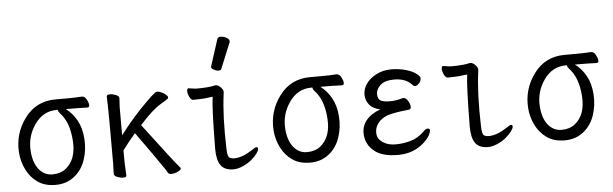

<svg xmlns="http://www.w3.org/2000/svg" viewBox="-49 -937 3598 1127"><g transform="rotate(-5 1750.0 -373.0)"><path d="M40 -189Q32 -301 99 -391.5Q166 -482 281 -482H343Q400 -482 435 -485H436Q453 -485 463.5 -465.5Q474 -446 475 -432Q476 -418 462 -418Q414 -420 351 -420H336Q373 -393 399 -347.5Q425 -302 429.5 -237Q434 -172 414 -113Q394 -54 348 -18Q302 18 238.5 18Q175 18 133.5 -11Q92 -40 68 -87.5Q44 -135 40 -189ZM304 -70Q369 -122 361 -233Q353 -344 299 -399Q290 -409 289 -417V-420H282Q202 -420 152.5 -349.5Q103 -279 109 -193Q114 -123 145.5 -84Q177 -45 224.5 -45Q272 -45 304 -70Z M921 13Q905 13 900.5 4Q896 -5 883 -24L865 -50Q841 -86 728 -244Q689 -199 652 -149Q652 -60 654 -46Q656 -17 656 0Q656 10 636 10Q620 10 601.5 2.5Q583 -5 583 -18L585 -81Q585 -378 584 -398Q582 -454 582 -474Q583 -484 602 -484Q618 -484 636.5 -476.5Q655 -469 655 -456Q655 -446 652 -405Q652 -309 652 -238Q733 -345 815 -424Q844 -454 868 -472Q873 -475 882 -475Q891 -475 905 -468Q939 -452 940 -436Q941 -431 936 -428Q916 -414 894 -401.5Q872 -389 839 -360Q813 -337 768 -288Q943 -56 975 -20Q978 -19 978 -15Q978 -6 958.5 3.5Q939 13 921 13Z M1287 18Q1234 18 1211.5 -13.5Q1189 -45 1189 -110Q1191 -356 1201 -417L1189 -416Q1150 -410 1124.5 -410Q1099 -410 1086 -409Q1074 -409 1064.5 -428Q1055 -447 1055 -462Q1055 -479 1064 -479Q1102 -473 1113 -473Q1184 -473 1224 -483Q1243 -483 1261 -459Q1271 -447 1267 -430Q1249 -297 1255 -108Q1256 -69 1263.5 -57.5Q1271 -46 1297 -46Q1344 -46 1406 -87Q1423 -100 1432 -100Q1440 -100 1440 -89Q1440 -79 1427.5 -62Q1415 -45 1393 -26.5Q1371 -8 1341 5Q1311 18 1287 18ZM1266 -576Q1263 -567 1249.5 -567Q1236 -567 1221.5 -575Q1207 -583 1207 -589.5Q1207 -596 1208 -597L1258 -752Q1261 -764 1278.5 -764Q1296 -764 1312.5 -754.5Q1329 -745 1329 -732Q1329 -729 1328 -727Z M1540 -189Q1532 -301 1599 -391.5Q1666 -482 1781 -482H1843Q1900 -482 1935 -485H1936Q1953 -485 1963.5 -465.5Q1974 -446 1975 -432Q1976 -418 1962 -418Q1914 -420 1851 -420H1836Q1873 -393 1899 -347.5Q1925 -302 1929.5 -237Q1934 -172 1914 -113Q1894 -54 1848 -18Q1802 18 1738.5 18Q1675 18 1633.5 -11Q1592 -40 1568 -87.5Q1544 -135 1540 -189ZM1804 -70Q1869 -122 1861 -233Q1853 -344 1799 -399Q1790 -409 1789 -417V-420H1782Q1702 -420 1652.5 -349.5Q1603 -279 1609 -193Q1614 -123 1645.5 -84Q1677 -45 1724.5 -45Q1772 -45 1804 -70Z M2410 -39Q2348 18 2255.5 18Q2163 18 2116 -20.5Q2069 -59 2065 -119Q2060 -214 2175 -258Q2134 -265 2113 -289.5Q2092 -314 2090 -346.5Q2088 -379 2107.5 -410.5Q2127 -442 2168 -464Q2209 -486 2257 -486Q2305 -486 2344.5 -474.5Q2384 -463 2404.5 -447Q2425 -431 2426 -422Q2427 -402 2413.5 -389Q2400 -376 2392.5 -376Q2385 -376 2380 -380L2370 -390Q2334 -425 2271 -425Q2214 -425 2188 -399.5Q2162 -374 2163.5 -346Q2165 -318 2182 -309Q2199 -300 2236.5 -300Q2274 -300 2311 -312H2315Q2330 -312 2341.5 -293.5Q2353 -275 2354 -258.5Q2355 -242 2341 -241Q2250 -232 2213.5 -218.5Q2177 -205 2157 -178Q2137 -151 2139 -118.5Q2141 -86 2171.5 -65.5Q2202 -45 2246.5 -45Q2291 -45 2335.5 -57.5Q2380 -70 2416 -106Q2430 -121 2442 -121Q2454 -121 2454.5 -110.5Q2455 -100 2445 -81Q2435 -62 2410 -39Z M2787 18Q2734 18 2711.5 -13.5Q2689 -45 2689 -110Q2691 -356 2701 -417L2689 -416Q2650 -410 2624.5 -410Q2599 -410 2586 -409Q2574 -409 2564.5 -428Q2555 -447 2555 -462Q2555 -479 2564 -479Q2602 -473 2613 -473Q2684 -473 2724 -483Q2743 -483 2761 -459Q2771 -447 2767 -430Q2749 -297 2755 -108Q2756 -69 2763.5 -57.5Q2771 -46 2797 -46Q2844 -46 2906 -87Q2923 -100 2932 -100Q2940 -100 2940 -89Q2940 -79 2927.5 -62Q2915 -45 2893 -26.5Q2871 -8 2841 5Q2811 18 2787 18Z M3040 -189Q3032 -301 3099 -391.5Q3166 -482 3281 -482H3343Q3400 -482 3435 -485H3436Q3453 -485 3463.5 -465.5Q3474 -446 3475 -432Q3476 -418 3462 -418Q3414 -420 3351 -420H3336Q3373 -393 3399 -347.5Q3425 -302 3429.5 -237Q3434 -172 3414 -113Q3394 -54 3348 -18Q3302 18 3238.5 18Q3175 18 3133.5 -11Q3092 -40 3068 -87.5Q3044 -135 3040 -189ZM3304 -70Q3369 -122 3361 -233Q3353 -344 3299 -399Q3290 -409 3289 -417V-420H3282Q3202 -420 3152.5 -349.5Q3103 -279 3109 -193Q3114 -123 3145.5 -84Q3177 -45 3224.5 -45Q3272 -45 3304 -70Z"/></g></svg>

Font: LXGW WenKai Mono TC
Style: Regular
Weight: 400
Designer: LXGW / Fontworks Inc.
Foundry: LXGW / Fontworks Inc.
Version: Version 1.330